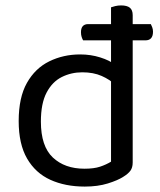

<svg xmlns="http://www.w3.org/2000/svg" viewBox="-20 -676 590 709"><path d="M517 -527H287Q284 -532 281.5 -539.5Q279 -547 279 -557Q279 -587 306 -587H537Q539 -583 542 -575.5Q545 -568 545 -559Q545 -527 517 -527ZM390 -79V-415L470 -416V-76Q470 -57 461.5 -45.5Q453 -34 435 -23Q415 -10 378 1.5Q341 13 293 13Q221 13 166 -12Q111 -37 80 -90.5Q49 -144 49 -229Q49 -316 79.5 -370Q110 -424 162 -449.5Q214 -475 276 -475Q315 -475 350 -464Q385 -453 405 -437V-363Q386 -382 355.5 -395.5Q325 -409 284 -409Q243 -409 208 -391.5Q173 -374 152 -334Q131 -294 131 -227Q131 -136 175 -94.5Q219 -53 292 -53Q327 -53 349.5 -60.5Q372 -68 390 -79ZM470 -396 390 -395V-649Q395 -651 405.5 -653.5Q416 -656 427 -656Q449 -656 459.5 -647.5Q470 -639 470 -620Z"/></svg>

Font: Baloo Tamma 2
Style: Regular
Weight: 400
Designer: Divya Kowshik, Shuchita Grover and Ek Type
Foundry: Ek Type
Version: Version 1.700